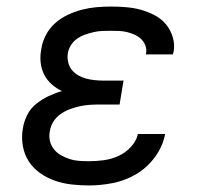

<svg xmlns="http://www.w3.org/2000/svg" viewBox="-20 -558 640 586"><path d="M252 8Q225 8 198.5 5Q172 2 147.5 -6.5Q123 -15 102 -30Q81 -45 67.5 -66Q54 -87 49.5 -113.5Q45 -140 50 -167Q53 -187 63 -207Q73 -227 90.5 -241Q108 -255 128 -264.5Q148 -274 169 -280Q152 -288 137.5 -301Q123 -314 114.5 -331Q106 -348 104 -368Q102 -388 106 -408Q109 -430 120 -451Q131 -472 148.5 -487.5Q166 -503 187.5 -513Q209 -523 230.5 -528.5Q252 -534 274 -536Q296 -538 318 -538Q342 -538 365.5 -536Q389 -534 410.5 -528Q432 -522 452 -511.5Q472 -501 486 -484.5Q500 -468 507 -445.5Q514 -423 510 -400Q509 -398 508.5 -396Q508 -394 508 -392H425Q425 -393 425.5 -394Q426 -395 426 -396Q428 -408 423.5 -419.5Q419 -431 410.5 -439Q402 -447 391 -452Q380 -457 368 -460Q356 -463 343.5 -463.5Q331 -464 318 -464Q305 -464 292 -463.5Q279 -463 266 -460Q253 -457 240 -452.5Q227 -448 215.5 -440Q204 -432 196.5 -420Q189 -408 187 -395Q185 -382 188 -368.5Q191 -355 199 -345Q207 -335 218 -328.5Q229 -322 241.5 -318.5Q254 -315 268 -313.5Q282 -312 295 -312H357L345 -239H283Q268 -239 253 -238Q238 -237 222.5 -233.5Q207 -230 192.5 -224.5Q178 -219 164.5 -209.5Q151 -200 142.5 -186Q134 -172 132 -157Q129 -142 132.5 -127.5Q136 -113 145 -102Q154 -91 166.5 -84Q179 -77 193 -72.5Q207 -68 222 -67Q237 -66 252 -66Q274 -66 296.5 -69Q319 -72 340.5 -81.5Q362 -91 379 -109Q396 -127 401 -149H484Q477 -112 453.5 -79.5Q430 -47 396.5 -27Q363 -7 325.5 0.5Q288 8 252 8Z"/></svg>

Font: Iosevka Slab Extended Oblique
Style: Regular
Weight: 400
Width: 7
Italic angle: -9°
Monospace: yes
Designer: Belleve Invis
Foundry: Belleve Invis
Version: Version 11.1.0; ttfautohint (v1.8.3)